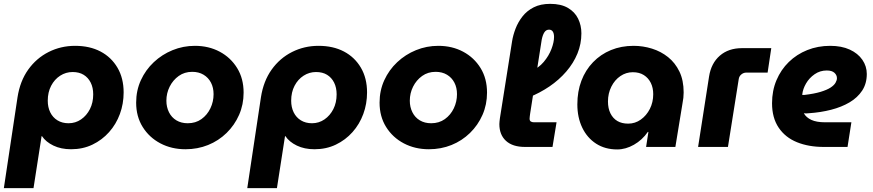

<svg xmlns="http://www.w3.org/2000/svg" viewBox="-33 -763 4534 997"><path d="M-13 214 58 -258Q71 -342 113.5 -401.5Q156 -461 219.5 -493Q283 -525 357 -525Q433 -525 489 -495.5Q545 -466 577 -411.5Q609 -357 609 -283Q609 -224 589.5 -171Q570 -118 533.5 -77Q497 -36 447 -12Q397 12 336 12Q284 12 244.5 -7Q205 -26 185 -56H183L141 214ZM323 -123Q359 -123 388 -143Q417 -163 434 -196.5Q451 -230 451 -273Q451 -308 438 -334Q425 -360 401.5 -374.5Q378 -389 344 -389Q309 -389 279.5 -370Q250 -351 232.5 -317.5Q215 -284 215 -240Q215 -206 228 -179.5Q241 -153 265.5 -138Q290 -123 323 -123Z M930 12Q858 12 800 -18.5Q742 -49 708 -103.5Q674 -158 674 -230Q674 -293 698.5 -346.5Q723 -400 765.5 -440Q808 -480 863 -502.5Q918 -525 979 -525Q1051 -525 1108 -494.5Q1165 -464 1198.5 -409.5Q1232 -355 1232 -282Q1232 -220 1208.5 -166.5Q1185 -113 1143.5 -72.5Q1102 -32 1047.5 -10Q993 12 930 12ZM942 -123Q983 -123 1013 -144.5Q1043 -166 1059.5 -200.5Q1076 -235 1076 -274Q1076 -308 1062.5 -334Q1049 -360 1024 -375Q999 -390 965 -390Q925 -390 895 -368.5Q865 -347 848 -313Q831 -279 831 -240Q831 -207 844.5 -180Q858 -153 883 -138Q908 -123 942 -123Z M1251 214 1322 -258Q1335 -342 1377.5 -401.5Q1420 -461 1483.5 -493Q1547 -525 1621 -525Q1697 -525 1753 -495.5Q1809 -466 1841 -411.5Q1873 -357 1873 -283Q1873 -224 1853.5 -171Q1834 -118 1797.5 -77Q1761 -36 1711 -12Q1661 12 1600 12Q1548 12 1508.5 -7Q1469 -26 1449 -56H1447L1405 214ZM1587 -123Q1623 -123 1652 -143Q1681 -163 1698 -196.5Q1715 -230 1715 -273Q1715 -308 1702 -334Q1689 -360 1665.5 -374.5Q1642 -389 1608 -389Q1573 -389 1543.5 -370Q1514 -351 1496.5 -317.5Q1479 -284 1479 -240Q1479 -206 1492 -179.5Q1505 -153 1529.5 -138Q1554 -123 1587 -123Z M2194 12Q2122 12 2064 -18.5Q2006 -49 1972 -103.5Q1938 -158 1938 -230Q1938 -293 1962.5 -346.5Q1987 -400 2029.5 -440Q2072 -480 2127 -502.5Q2182 -525 2243 -525Q2315 -525 2372 -494.5Q2429 -464 2462.5 -409.5Q2496 -355 2496 -282Q2496 -220 2472.5 -166.5Q2449 -113 2407.5 -72.5Q2366 -32 2311.5 -10Q2257 12 2194 12ZM2206 -123Q2247 -123 2277 -144.5Q2307 -166 2323.5 -200.5Q2340 -235 2340 -274Q2340 -308 2326.5 -334Q2313 -360 2288 -375Q2263 -390 2229 -390Q2189 -390 2159 -368.5Q2129 -347 2112 -313Q2095 -279 2095 -240Q2095 -207 2108.5 -180Q2122 -153 2147 -138Q2172 -123 2206 -123Z M2693 0Q2629 0 2594.5 -31.5Q2560 -63 2560 -119Q2560 -126 2561 -133.5Q2562 -141 2563 -150L2626 -548Q2631 -580 2644 -614Q2657 -648 2680 -677.5Q2703 -707 2738.5 -725Q2774 -743 2824 -743Q2880 -743 2916 -722Q2952 -701 2969 -666Q2986 -631 2986 -590Q2986 -535 2965.5 -485Q2945 -435 2907.5 -391.5Q2870 -348 2820 -314Q2770 -280 2712 -257L2724 -393Q2764 -410 2790.5 -441.5Q2817 -473 2830.5 -508.5Q2844 -544 2844 -571Q2844 -589 2837.5 -599Q2831 -609 2818 -609Q2803 -609 2794 -595.5Q2785 -582 2780 -557L2720 -174Q2719 -167 2718 -159Q2717 -151 2717 -147Q2717 -136 2723.5 -132Q2730 -128 2740 -128H2857L2836 0Z M3172 13Q3109 13 3062.5 -17Q3016 -47 2990.5 -100Q2965 -153 2965 -221Q2965 -288 2986 -343.5Q3007 -399 3046.5 -440Q3086 -481 3139.5 -503Q3193 -525 3257 -525Q3306 -525 3352.5 -510.5Q3399 -496 3436 -466.5Q3473 -437 3495 -391.5Q3517 -346 3517 -283Q3517 -269 3515.5 -255Q3514 -241 3510 -220L3474 0H3322L3334 -78H3331Q3302 -36 3259 -11.5Q3216 13 3172 13ZM3229 -121Q3265 -121 3294.5 -142Q3324 -163 3341.5 -197.5Q3359 -232 3359 -274Q3359 -307 3346.5 -332.5Q3334 -358 3310.5 -373Q3287 -388 3253 -388Q3218 -388 3188.5 -368Q3159 -348 3141.5 -313Q3124 -278 3124 -236Q3124 -200 3137 -174Q3150 -148 3173 -134.5Q3196 -121 3229 -121Z M3592 0 3649 -366Q3660 -435 3705 -474Q3750 -513 3820 -513H3972L3953 -386H3842Q3828 -386 3816.5 -376.5Q3805 -367 3803 -352L3747 0Z M4244 0Q4166 0 4105.5 -24.5Q4045 -49 4010.5 -100Q3976 -151 3976 -227Q3976 -292 3999 -346.5Q4022 -401 4063 -441Q4104 -481 4159 -503Q4214 -525 4278 -525Q4337 -525 4379.5 -505.5Q4422 -486 4445 -452.5Q4468 -419 4468 -379Q4468 -329 4444 -292.5Q4420 -256 4378.5 -231.5Q4337 -207 4282.5 -193Q4228 -179 4167 -175Q4159 -174 4153 -174Q4147 -174 4141 -175Q4153 -153 4180 -140.5Q4207 -128 4251 -128H4388L4368 0ZM4133 -270Q4135 -270 4137.5 -270Q4140 -270 4144 -270Q4195 -276 4228 -286Q4261 -296 4279.5 -308Q4298 -320 4305.5 -333Q4313 -346 4313 -357Q4313 -373 4300 -385Q4287 -397 4260 -397Q4225 -397 4197 -377.5Q4169 -358 4152.5 -329.5Q4136 -301 4133 -273Q4133 -272 4133 -271.5Q4133 -271 4133 -270Z"/></svg>

Font: MuseoModerno
Style: Bold Italic
Weight: 700
Italic angle: -9°
Designer: Pablo Cosgaya, Héctor Gatti, Marcela Romero, and the Authors of The MuseoModerno Project.
Foundry: Omnibus-Type Team
Version: Version 1.003